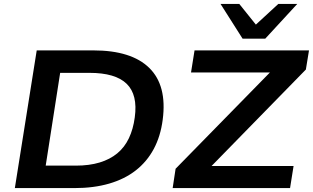

<svg xmlns="http://www.w3.org/2000/svg" viewBox="-20 -963 1602 983"><path d="M56 0 168 -705H458Q653 -705 744.5 -615Q836 -525 813 -350Q802 -265 767 -200Q732 -135 675 -90.5Q618 -46 539 -23Q460 0 360 0ZM214 -115H368Q437 -115 490 -131Q543 -147 580.5 -178Q618 -209 640 -255.5Q662 -302 670 -362Q686 -478 628.5 -534Q571 -590 438 -590H288ZM864 0 879 -99 1405 -636 1406 -592H958L976 -705H1562L1546 -607L1021 -70L1019 -113H1483L1465 0ZM1222 -765 1109 -943H1205L1290 -837L1405 -943H1502L1338 -765Z"/></svg>

Font: Nunito Sans 10pt SemiExpanded
Style: Bold Italic
Weight: 700
Width: 6
Italic angle: -9°
Designer: Vernon Adams
Foundry: Vernon Adams
Version: Version 3.101;gftools[0.9.27]